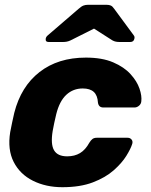

<svg xmlns="http://www.w3.org/2000/svg" viewBox="-20 -770 629 800"><path d="M239.9 10Q171.1 10 117.2 -16.9Q63.4 -43.8 37.1 -95.1Q10.8 -146.5 22.5 -219.4Q25.5 -235 30.5 -259.4Q35.5 -283.8 39.5 -300Q67.4 -409.5 144.6 -469.7Q221.9 -530 337.9 -530Q405.4 -530 451.4 -510.3Q497.4 -490.6 524.1 -460.9Q550.9 -431.3 561.3 -400.6Q571.7 -369.9 568.7 -347.3Q567.7 -336.6 559.1 -329.4Q550.5 -322.1 540.2 -322.1H411.3Q400.6 -322.1 395.1 -327.3Q389.6 -332.4 388.1 -342.5Q386.4 -372.6 370.8 -387Q355.1 -401.4 324.7 -401.4Q284.9 -401.4 256.5 -375.2Q228.1 -349 214.5 -295Q209.9 -275.6 205.9 -257.2Q201.9 -238.8 199.5 -224.4Q190.4 -169.1 205.2 -143.9Q220 -118.6 259.9 -118.6Q291 -118.6 313.4 -132.1Q335.9 -145.5 352.4 -175.6Q358.8 -186.1 365.6 -191.1Q372.5 -196 383.1 -196H511.7Q522 -196 528.1 -188.7Q534.1 -181.5 531.1 -170.9Q525 -150.7 506.4 -120.6Q487.7 -90.4 453.6 -60.3Q419.5 -30.2 366.8 -10.1Q314.1 10 239.9 10ZM182.8 -595Q168.6 -595 170.5 -608.7Q171.8 -616.7 178.9 -622.5L307.1 -732.9Q319.5 -743.9 327.9 -746.9Q336.4 -750 345.9 -750H424.6Q434.5 -750 441.6 -746.9Q448.7 -743.9 456.1 -732.9L537.2 -622.9Q542 -617.1 540 -609.1Q537.4 -595 522.5 -595H478.7Q470.2 -595 462.8 -596.4Q455.4 -597.8 448 -602L371.7 -650.8L274.5 -602Q265.7 -597.8 258 -596.4Q250.2 -595 241.8 -595Z"/></svg>

Font: Rubik Light
Style: Italic
Weight: 300
Italic angle: -12°
Designer: Hubert and Fischer
Foundry: Hubert and Fischer
Version: Version 2.300;gftools[0.9.30]